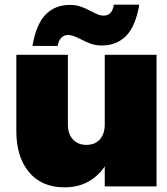

<svg xmlns="http://www.w3.org/2000/svg" viewBox="-20 -799 716 823"><path d="M651 -564V0H429V-86Q403 -46 359.5 -21Q316 4 256 4Q159 4 104.5 -61Q50 -126 50 -237V-564H271V-265Q271 -225 292.5 -201.5Q314 -178 350 -178Q387 -178 408 -201.5Q429 -225 429 -265V-564ZM280 -778Q304 -778 325 -771Q346 -764 370 -751Q389 -741 400.5 -736.5Q412 -732 424 -732Q461 -732 468 -779H577Q561 -686 520.5 -645Q480 -604 416 -604Q392 -604 371 -611Q350 -618 326 -631Q312 -638 298 -643.5Q284 -649 272 -649Q236 -649 227 -602H119Q135 -695 175.5 -736.5Q216 -778 280 -778Z"/></svg>

Font: Poppins Black A&M
Style: Regular
Weight: 900
Designer: Ninad Kale (Devanagari), Jonny Pinhorn (Latin)
Foundry: Indian Type Foundry
Version: 4.004